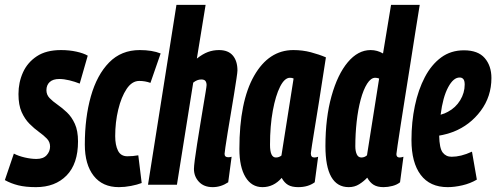

<svg xmlns="http://www.w3.org/2000/svg" viewBox="-47 -760 2042 790"><path d="M-27 -19 10 -128Q29 -118 55 -112Q81 -106 103 -106Q131 -106 145 -121.5Q159 -137 159 -157Q159 -176 146 -189.5Q133 -203 113.5 -217Q94 -231 74.5 -250.5Q55 -270 42 -299Q29 -328 29 -373Q29 -421 47.5 -462Q66 -503 104.5 -528.5Q143 -554 204 -554Q238 -554 267.5 -547.5Q297 -541 314 -531L281 -416Q261 -424 238.5 -429.5Q216 -435 197 -435Q171 -435 157.5 -422.5Q144 -410 144 -389Q144 -370 157 -356.5Q170 -343 189.5 -329.5Q209 -316 228.5 -297.5Q248 -279 261 -250.5Q274 -222 274 -178Q274 -86 227 -38Q180 10 101 10Q58 10 28 2.5Q-2 -5 -27 -19Z M442 10Q375 10 338.5 -36.5Q302 -83 302 -165Q302 -276 327 -364Q352 -452 402 -503Q452 -554 528 -554Q579 -554 614 -540L572 -419Q550 -427 526 -427Q496 -427 474 -394Q452 -361 439.5 -309Q427 -257 427 -200Q427 -163 438.5 -140Q450 -117 477 -117Q500 -117 522 -121L536 -7Q518 0 492 5Q466 10 442 10Z M877 -127Q877 -113 892 -113Q895 -113 898.5 -113.5Q902 -114 906 -115L892 -10Q862 10 828 10Q792 10 771.5 -12Q751 -34 751 -65Q751 -75 754.5 -102.5Q758 -130 764 -167.5Q770 -205 776.5 -245Q783 -285 789 -321Q795 -357 799 -381Q803 -405 803 -410Q803 -420 798.5 -426.5Q794 -433 781 -433Q764 -433 748 -420L681 0H562L679 -740H799L763 -519Q787 -538 808.5 -546Q830 -554 854 -554Q892 -554 911 -531.5Q930 -509 930 -470Q930 -463 926 -436.5Q922 -410 916 -372.5Q910 -335 903 -294Q896 -253 890 -216Q884 -179 880.5 -155Q877 -131 877 -127Z M1180 10Q1154 10 1138.5 1Q1123 -8 1112 -28Q1079 10 1033 10Q988 10 963 -31.5Q938 -73 938 -147Q938 -342 998.5 -448Q1059 -554 1160 -554Q1198 -554 1232 -545Q1266 -536 1294 -524Q1277 -413 1265.5 -341Q1254 -269 1247 -227Q1240 -185 1237 -164.5Q1234 -144 1233 -137Q1232 -130 1232 -129Q1232 -112 1246 -112Q1254 -112 1262 -115L1248 -10Q1221 10 1180 10ZM1111 -120 1161 -437Q1155 -440 1146 -440Q1124 -440 1105.5 -403.5Q1087 -367 1075.5 -304.5Q1064 -242 1064 -164Q1064 -112 1088 -112Q1101 -112 1111 -120Z M1531 10Q1506 10 1490.5 0.5Q1475 -9 1464 -29Q1450 -14 1431 -2Q1412 10 1388 10Q1292 10 1292 -159Q1292 -275 1317 -364.5Q1342 -454 1384 -504Q1426 -554 1478 -554Q1505 -554 1529 -540L1562 -740H1680Q1672 -691 1662 -628Q1652 -565 1641.5 -497.5Q1631 -430 1620.5 -365.5Q1610 -301 1602 -248Q1594 -195 1589 -162.5Q1584 -130 1584 -126Q1584 -112 1597 -112Q1604 -112 1613 -115L1599 -10Q1587 0 1568 5Q1549 10 1531 10ZM1440 -112Q1453 -112 1463 -121L1513 -437Q1504 -440 1497 -440Q1479 -440 1463.5 -415.5Q1448 -391 1437 -350Q1426 -309 1420.5 -259Q1415 -209 1415 -158Q1415 -138 1421 -125Q1427 -112 1440 -112Z M1915 -21Q1888 -5 1855.5 2.5Q1823 10 1795 10Q1722 10 1684 -40.5Q1646 -91 1646 -184Q1646 -258 1660 -324.5Q1674 -391 1701 -442.5Q1728 -494 1768 -523.5Q1808 -553 1862 -553Q1920 -553 1947.5 -521Q1975 -489 1975 -439Q1975 -363 1931 -304Q1887 -245 1819 -218Q1790 -207 1760 -202Q1761 -150 1774.5 -132.5Q1788 -115 1811 -115Q1830 -115 1850.5 -120Q1871 -125 1895 -136ZM1845 -441Q1819 -442 1797 -401Q1775 -360 1766 -288Q1784 -293 1796 -300Q1828 -317 1846.5 -347.5Q1865 -378 1865 -412Q1865 -428 1859.5 -434.5Q1854 -441 1845 -441Z"/></svg>

Font: Georama ExtraCondensed
Style: Bold Italic
Weight: 700
Width: 2
Italic angle: -9°
Designer: Jean-Baptiste Levee
Foundry: Production Type
Version: Version 1.000